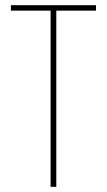

<svg xmlns="http://www.w3.org/2000/svg" viewBox="-20 -720 414 740"><path d="M197 0H175V-679H22V-700H350V-679H197Z"/></svg>

Font: Bebas Neue Light
Style: Regular
Weight: 300
Designer: Ryoichi Tsunekawa
Foundry: Ryoichi Tsunekawa
Version: Version 001.003; ttfautohint (v1.5.65-e2d9)